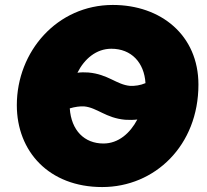

<svg xmlns="http://www.w3.org/2000/svg" viewBox="-20 -738 838 776"><path d="M393 18C606 18 782 -150 782 -396C782 -596 630 -718 436 -718C211 -718 48 -530 48 -313C48 -126 178 18 393 18ZM398 -158C321 -158 268 -211 262 -300C282 -306 303 -309 320 -308C373 -303 407 -261 486 -254C502 -253 519 -253 535 -255C506 -200 459 -158 398 -158ZM337 -445C322 -446 307 -446 293 -444C321 -500 369 -541 430 -541C511 -541 563 -485 568 -402C547 -393 525 -390 505 -391C451 -396 417 -438 337 -445Z"/></svg>

Font: Fixel Display Black
Style: Italic
Weight: 900
Italic angle: -10°
Designer: AlfaBravo + MacPaw
Foundry: Kyrylo Tkachov, Marchela Mozhyna, Serhii Makarenko, Maria Weinstein, Zakhar Kryvoshyya
Version: Version 1.210;Glyphs 3.2 (3217)